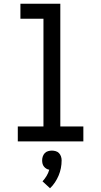

<svg xmlns="http://www.w3.org/2000/svg" viewBox="-20 -755 540 1025"><path d="M75 0V-80H212V-655H89V-735H302V-80H425V0ZM247 250 207 213Q219 200 228.5 184.5Q238 169 243 151Q235 150 227.5 145.5Q220 141 214.5 134Q209 127 207 118.5Q205 110 205 101Q205 90 208.5 80Q212 70 219 62.5Q226 55 236.5 52Q247 49 257 49Q267 49 277.5 52Q288 55 295 62.5Q302 70 305.5 80Q309 90 309 101Q309 122 305 142.5Q301 163 293 182Q285 201 273.5 218.5Q262 236 247 250Z"/></svg>

Font: Iosevka Term Curly Medium
Style: Regular
Weight: 500
Designer: Belleve Invis
Foundry: Belleve Invis
Version: Version 32.3.0